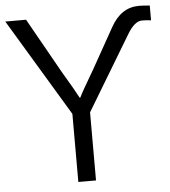

<svg xmlns="http://www.w3.org/2000/svg" viewBox="-57 -797 746 845"><g transform="rotate(-5 316.0 -374.5)"><path d="M-3.9 -731.4H87.9L224.6 -488.3Q272.5 -408.2 293 -369.1H295.9Q306.6 -392.6 363.3 -488.3L462.9 -666Q508.8 -749 587.9 -749Q606.4 -749 635.7 -746.1V-680.7Q618.2 -683.6 595.7 -683.6Q562.5 -683.6 529.3 -627L333 -300.8V0H254.9V-300.8Z"/></g></svg>

Font: Batunionen A1
Style: Regular
Weight: 400
Designer: HanYang I&C Co.,Ltd.
Foundry: HanYang I&C Co.,Ltd.
Version: Version 2.50; ttfautohint (v1.6)